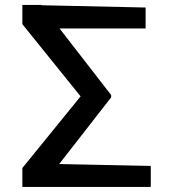

<svg xmlns="http://www.w3.org/2000/svg" viewBox="-20 -734 680 754"><path d="M142 -714.5H67.8V-639.2L296.5 -355.5L67.8 -74.2V0H572.1V-82.4L212.4 -89.8L416.5 -351.6V-360.8L213.8 -622.2H551.8V-704.5L142.8 -713.4Z"/></svg>

Font: Inter 465
Style: Regular
Weight: 400
Designer: Rasmus Andersson
Foundry: rsms
Version: Version 3.019;Glyphs 3.1.2 (3151)